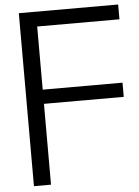

<svg xmlns="http://www.w3.org/2000/svg" viewBox="-57 -885 675 930"><g transform="rotate(-5 280.0 -420.5)"><path d="M70 0V-841H553V-769H153V-462H541V-393H153V0Z"/></g></svg>

Font: Matangi Medium
Style: Regular
Weight: 500
Designer: Prashant Pant
Foundry: The Graphic Ant
Version: Version 3.002